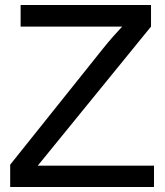

<svg xmlns="http://www.w3.org/2000/svg" viewBox="-20 -753 665 773"><path d="M21 0V-90L396 -559Q416 -584 435 -605.5Q454 -627 472 -646H63V-733H588V-646L132 -86H600V0Z"/></svg>

Font: MongolianScript
Style: Regular
Weight: 400
Designer: Bolorsoft LLC, NUM
Foundry: Bolorsoft LLC
Version: Version 3.2